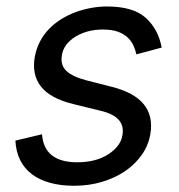

<svg xmlns="http://www.w3.org/2000/svg" viewBox="-20 -573 563 604"><path d="M112.2 -150.6Q118.6 -62.5 223 -62.5Q281.6 -62.5 320.7 -87.7Q359.7 -112.9 365.1 -147.7Q375.7 -206 296.9 -224.4L210.2 -245.7Q137.8 -263.5 108.7 -301Q79.5 -338.4 89.5 -394.9Q94.5 -421.2 106.2 -443.2Q117.9 -465.2 134.9 -482.6Q152 -500 173.3 -513.1Q194.6 -526.3 218.4 -535Q242.2 -543.7 267.2 -548.1Q292.3 -552.6 316.8 -552.6Q398.4 -552.6 437.9 -517.4Q478 -481.5 488.6 -423.3L409.1 -402Q405.9 -416.5 399.5 -430.4Q393.1 -444.2 381.2 -455.4Q369.3 -466.6 350.5 -473.4Q331.7 -480.1 304 -480.1Q253.6 -480.1 217 -457.4Q180 -434.3 174.7 -399.1Q169.4 -368.3 188.9 -349.8Q208.5 -331.3 254.3 -319.6L332.4 -299.7Q471.6 -264.2 453.1 -152Q447.4 -116.8 426.8 -87Q406.2 -57.2 374.5 -35.3Q342.7 -13.5 301.5 -1.1Q260.3 11.4 213.1 11.4Q170.8 11.4 137.4 2.1Q104 -7.1 80.3 -25Q56.5 -43 43.3 -69.6Q30.2 -96.2 28.4 -130.7Z"/></svg>

Font: Inter P
Style: Italic
Weight: 400
Italic angle: -9.40001°
Designer: Rasmus Andersson
Foundry: rsms
Version: Version 3.018;git-588b23468